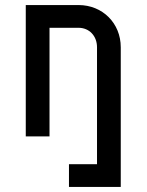

<svg xmlns="http://www.w3.org/2000/svg" viewBox="-20 -540 580 760"><path d="M253 200H458V-353C458 -448 386 -520 291 -520H82V0H176V-430H291C333 -430 364 -398 364 -353V110H253Z"/></svg>

Font: Grotesk 02 Mince
Style: Bold
Weight: 400
Designer: Frank Adebiaye, contributions by Jérémy Landes, Ariel Martín Pérez
Foundry: Velvetyne Type Foundry
Version: Version 3.000;Glyphs 3.1.2 (3150)